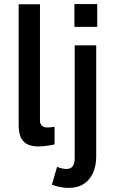

<svg xmlns="http://www.w3.org/2000/svg" viewBox="-20 -711 569 945"><path d="M71.8 -97.7V-689.9H176.8V-114.7Q176.8 -102.5 185.8 -93Q194.8 -83.5 213.4 -83.5Q227.1 -83.5 248.5 -86.9V0Q230.5 3.9 208.3 6.8Q186 9.8 168.9 9.8Q119.6 9.8 95.7 -15.1Q71.8 -40 71.8 -97.7ZM346.2 -578.6V-690.9H458.5V-578.6ZM235.4 198.2 260.7 110.4Q286.6 120.6 308.1 120.6Q328.6 120.6 338.1 106.7Q347.7 92.8 347.7 68.4V-487.8H453.6V58.6Q453.6 103 438.7 138.2Q423.8 173.3 393.3 193.6Q362.8 213.9 316.9 213.9Q297.4 213.9 274.4 209.2Q251.5 204.6 235.4 198.2Z"/></svg>

Font: Acari Sans SemiBold
Style: Regular
Weight: 600
Designer: Alfredo Marco Pradil and Stefan Peev
Foundry: Hanken Design Co.
Version: Version 1.045;January 11, 2019;FontCreator 11.5.0.2425 64-bi